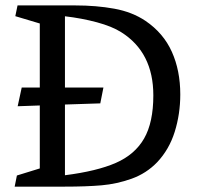

<svg xmlns="http://www.w3.org/2000/svg" viewBox="-20 -696 738 716"><path d="M652.3 -343.8Q652.3 -271 631.6 -204.6Q610.8 -138.2 565.9 -90.8Q525.9 -49.3 470.7 -29.5Q415.5 -9.8 358.4 -4.9Q301.3 0 220.7 0H34.7L43 -41.5L128.4 -67.9V-302.7L45.9 -299.8L61 -369.6H128.4V-608.4L37.1 -635.7L45.4 -675.8H259.8Q339.4 -675.8 406.2 -663.6Q473.1 -651.4 522.5 -618.2Q589.4 -572.8 620.8 -502.9Q652.3 -433.1 652.3 -343.8ZM551.8 -340.3Q551.8 -501 431.6 -576.2Q397.5 -597.7 341.6 -612.8Q285.6 -627.9 222.2 -635.3V-369.6H365.7L354 -310.5L222.2 -306.2V-42.5Q341.3 -57.6 412.1 -88.6Q482.9 -119.6 517.3 -179.4Q551.8 -239.3 551.8 -340.3Z"/></svg>

Font: Vesper Libre
Style: Regular
Weight: 400
Designer: Robert Keller & Kimya Gandhi
Foundry: Mota Italic
Version: Version 1.058